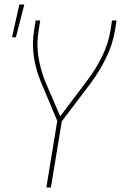

<svg xmlns="http://www.w3.org/2000/svg" viewBox="-20 -825 540 845"><path d="M184 0 232 -293 161 -462Q150 -488 142 -515.5Q134 -543 129.5 -572Q125 -601 125 -631Q125 -661 130 -691L137 -735H157L150 -691Q140 -632 149 -575.5Q158 -519 178 -469L245 -313L364 -471Q402 -521 429.5 -577Q457 -633 466 -691L473 -735H493L486 -691Q476 -630 447.5 -571.5Q419 -513 380 -460L252 -291L204 0ZM33 -661 65 -805H87L50 -661Z"/></svg>

Font: Iosevka Curly Thin
Style: Italic
Weight: 100
Italic angle: -9°
Monospace: yes
Designer: Belleve Invis
Foundry: Belleve Invis
Version: Version 22.1.2; ttfautohint (v1.8.4)